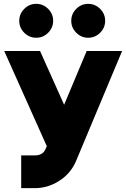

<svg xmlns="http://www.w3.org/2000/svg" viewBox="-20 -765 656 997"><path d="M168 -745Q132 -745 106 -719Q80 -693 80 -657Q80 -621 106 -595Q132 -569 168 -569Q204 -569 230 -595Q256 -621 256 -657Q256 -693 230 -719Q204 -745 168 -745ZM438 -745Q402 -745 376 -719Q350 -693 350 -657Q350 -621 376 -595Q402 -569 438 -569Q474 -569 500 -595Q526 -621 526 -657Q526 -693 500 -719Q474 -745 438 -745ZM2 -500 223 -6 216 10Q209 26 195 34Q181 42 160 42H90V212H160Q228 212 286 175Q315 157 336.5 132.5Q358 108 372 78L614 -500H430L313 -221L188 -500Z"/></svg>

Font: Unageo
Style: Black
Weight: 900
Designer: Richard Sepsi
Foundry: Richard Sepsi
Version: Version 2.000